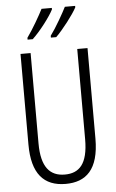

<svg xmlns="http://www.w3.org/2000/svg" viewBox="-62 -990 629 1042"><g transform="rotate(-5 252.0 -469.0)"><path d="M388 -940V-948H332C316 -916 274 -841 242 -798V-788H271C309 -825 369 -903 388 -940ZM261 -940V-948H205C188 -914 148 -844 115 -798V-788H143C186 -828 242 -902 261 -940ZM435 -221V-714H379V-222C379 -87 331 -41 253 -41C172 -41 125 -92 125 -222V-714H70V-220C70 -62 134 10 253 10C364 10 435 -52 435 -221Z"/></g></svg>

Font: Noto Sans Devanagari ExtraCondensed Light
Style: Regular
Weight: 300
Width: 2
Designer: Jelle Bosma - Monotype Design Team
Foundry: Monotype Imaging Inc.
Version: Version 2.004